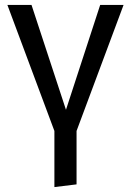

<svg xmlns="http://www.w3.org/2000/svg" viewBox="-20 -547 532 780"><path d="M482 -527 291 -15V202L201 213V-15L10 -527H108L248 -101L387 -527Z"/></svg>

Font: Fira Sans
Style: Regular
Weight: 400
Designer: Carrois Corporate & Edenspiekermann AG
Foundry: Carrois Corporate GbR & Edenspiekermann AG
Version: Version 4.106;PS 004.106;hotconv 1.0.70;makeotf.lib2.5.58329